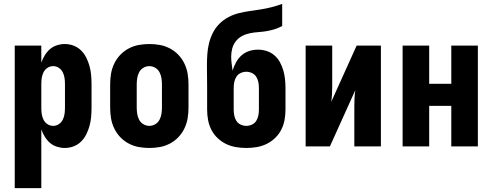

<svg xmlns="http://www.w3.org/2000/svg" viewBox="-20 -755 2540 990"><path d="M56 215V-520H193V-432Q200 -452 211 -470Q222 -488 237.5 -501.5Q253 -515 273.5 -521.5Q294 -528 314 -528Q338 -528 360 -519.5Q382 -511 398.5 -494.5Q415 -478 425.5 -456.5Q436 -435 442 -412.5Q448 -390 450 -366.5Q452 -343 452 -320V-200Q452 -177 450 -153.5Q448 -130 442 -107.5Q436 -85 425.5 -63.5Q415 -42 398.5 -25.5Q382 -9 360 -0.5Q338 8 314 8Q294 8 273.5 1.5Q253 -5 237.5 -18.5Q222 -32 211 -50Q200 -68 193 -88V215ZM254 -106Q270 -106 283.5 -115Q297 -124 304 -138.5Q311 -153 313 -168.5Q315 -184 315 -200V-320Q315 -336 313 -351.5Q311 -367 304 -381.5Q297 -396 283.5 -405Q270 -414 254 -414Q238 -414 224.5 -405Q211 -396 204 -381.5Q197 -367 195 -351.5Q193 -336 193 -320V-200Q193 -184 195 -168.5Q197 -153 204 -138.5Q211 -124 224.5 -115Q238 -106 254 -106Z M750 8Q722 8 695 3Q668 -2 643.5 -15Q619 -28 600 -48Q581 -68 569 -93Q557 -118 552.5 -145Q548 -172 548 -200V-320Q548 -348 552.5 -375Q557 -402 569 -427Q581 -452 600 -472Q619 -492 643.5 -505Q668 -518 695 -523Q722 -528 750 -528Q778 -528 805 -523Q832 -518 856.5 -505Q881 -492 900 -472Q919 -452 931 -427Q943 -402 947.5 -375Q952 -348 952 -320V-200Q952 -172 947.5 -145Q943 -118 931 -93Q919 -68 900 -48Q881 -28 856.5 -15Q832 -2 805 3Q778 8 750 8ZM750 -106Q766 -106 780.5 -114.5Q795 -123 802.5 -137.5Q810 -152 812.5 -168Q815 -184 815 -200V-320Q815 -336 812.5 -352Q810 -368 802.5 -382.5Q795 -397 780.5 -405.5Q766 -414 750 -414Q734 -414 719.5 -405.5Q705 -397 697.5 -382.5Q690 -368 687.5 -352Q685 -336 685 -320V-200Q685 -184 687.5 -168Q690 -152 697.5 -137.5Q705 -123 719.5 -114.5Q734 -106 750 -106Z M1250 8Q1223 8 1196.5 3.5Q1170 -1 1146 -12.5Q1122 -24 1102 -43Q1082 -62 1070 -85.5Q1058 -109 1053 -135.5Q1048 -162 1048 -189V-302Q1048 -331 1047.5 -360Q1047 -389 1047 -418Q1047 -447 1049 -476Q1051 -505 1058 -533Q1065 -561 1078 -586.5Q1091 -612 1111.5 -632.5Q1132 -653 1157.5 -666.5Q1183 -680 1211 -687Q1239 -694 1267.5 -698Q1296 -702 1324.5 -706.5Q1353 -711 1380.5 -718Q1408 -725 1435 -735V-621Q1417 -611 1396.5 -604.5Q1376 -598 1355 -594.5Q1334 -591 1312.5 -589.5Q1291 -588 1270 -584Q1249 -580 1229.5 -570Q1210 -560 1196.5 -543Q1183 -526 1177.5 -505Q1172 -484 1172 -463Q1172 -445 1174.5 -427Q1177 -409 1179 -391Q1186 -413 1197 -433.5Q1208 -454 1225.5 -469.5Q1243 -485 1265 -492Q1287 -499 1310 -499Q1333 -499 1355 -492Q1377 -485 1394.5 -470Q1412 -455 1423 -435Q1434 -415 1440.5 -393Q1447 -371 1449.5 -348Q1452 -325 1452 -302V-189Q1452 -162 1447 -135.5Q1442 -109 1430 -85.5Q1418 -62 1398 -43Q1378 -24 1354 -12.5Q1330 -1 1303.5 3.5Q1277 8 1250 8ZM1250 -106Q1265 -106 1279 -112.5Q1293 -119 1301 -131.5Q1309 -144 1312 -159Q1315 -174 1315 -189V-302Q1315 -317 1312 -332Q1309 -347 1301 -359.5Q1293 -372 1279 -378.5Q1265 -385 1250 -385Q1235 -385 1221 -378.5Q1207 -372 1199 -359.5Q1191 -347 1188 -332Q1185 -317 1185 -302V-189Q1185 -174 1188 -159Q1191 -144 1199 -131.5Q1207 -119 1221 -112.5Q1235 -106 1250 -106Z M1556 0V-520H1693V-312Q1693 -291 1692 -270.5Q1691 -250 1688 -230L1819 -520H1944V0H1807V-208Q1807 -229 1808 -249.5Q1809 -270 1812 -290L1681 0Z M2056 0V-520H2193V-323H2307V-520H2444V0H2307V-209H2193V0Z"/></svg>

Font: Iosevka Term Curly Heavy
Style: Regular
Weight: 900
Designer: Belleve Invis
Foundry: Belleve Invis
Version: Version 32.3.0